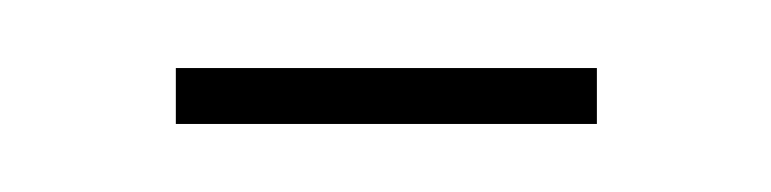

<svg xmlns="http://www.w3.org/2000/svg" viewBox="-20 -655 229 57"><path d="M157.2 -634.8V-618.2H32.2V-634.8Z"/></svg>

Font: Moniqa Narrow Heading
Style: Regular
Weight: 400
Width: 4
Designer: Rajesh Rajput
Foundry: Rajesh Rajput
Version: Version 1.000